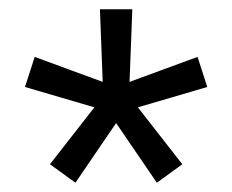

<svg xmlns="http://www.w3.org/2000/svg" viewBox="-20 -724 502 415"><path d="M231 -458 143 -329 88 -369 184 -492 34 -536 55 -601 202 -547 196 -704H266L260 -547L407 -601L428 -536L278 -492L374 -369L319 -329Z"/></svg>

Font: CBA Beacon Sans
Style: Regular
Weight: 400
Designer: Wei Huang
Foundry: Wei Huang
Version: Version 1.002